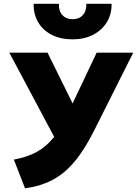

<svg xmlns="http://www.w3.org/2000/svg" viewBox="-20 -977 721 1010"><path d="M111.5 13.5 53 -137.5Q123 -150 174 -178.2Q225 -206.5 265 -257L29 -700H230L362 -433L488.5 -700H681L475.5 -291Q424 -187.5 370 -124.2Q316 -61 253 -28.8Q190 3.5 111.5 13.5ZM362 -770Q299.5 -770 253 -793.5Q206.5 -817 181.2 -859.2Q156 -901.5 157 -957H290Q288 -920 307.8 -898Q327.5 -876 362 -876Q396.5 -876 416 -898Q435.5 -920 434 -957H567Q568 -902.5 542 -860.2Q516 -818 469.5 -794Q423 -770 362 -770Z"/></svg>

Font: Geologica
Style: Bold
Weight: 700
Designer: Sindre Bremnes, Frode Helland
Foundry: Monokrom Skriftforlag AS
Version: Version 1.010; ttfautohint (v1.8.4.7-5d5b);gftools[0.9.28]